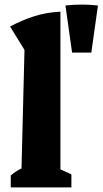

<svg xmlns="http://www.w3.org/2000/svg" viewBox="-20 -819 448 839"><path d="M27 0V-52Q36 -60 47.5 -68Q59 -76 74 -83L87 -601L24 -703Q74 -730 128 -747.5Q182 -765 244 -768V-79L292 -57V0ZM295 -589 266 -795Q337 -803 408 -795L379 -589Z"/></svg>

Font: Piazzolla Thin Black
Style: Regular
Weight: 900
Version: Version 2.005